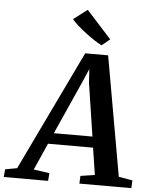

<svg xmlns="http://www.w3.org/2000/svg" viewBox="-134 -1048 863 1100"><g transform="rotate(5 298.0 -498.0)"><path d="M-70.5 0 -66.5 -44.5 1.5 -57 332.5 -746.5H464.5L586 -58.5L665.5 -44.5L663 0H364.5L366.5 -44.5L448.5 -57L424.5 -212H165.5L97 -57.5L188 -44.5L184.5 0ZM193.5 -275H415.5L369 -580L364 -658.5L332 -584.5ZM422 -800.5Q405 -808.5 380.2 -824.5Q355.5 -840.5 329.5 -860.2Q303.5 -880 281 -900Q258.5 -920 246 -935.5L325.5 -996L468.5 -838.5Z"/></g></svg>

Font: Merriweather SemiBold
Style: Italic
Weight: 600
Italic angle: -7.8°
Version: Version 2.101